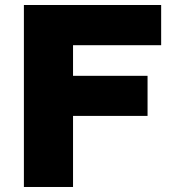

<svg xmlns="http://www.w3.org/2000/svg" viewBox="-20 -745 697 765"><path d="M622.1 -564.9H271V-442.9H567.9V-283.2H271V0H75.2V-725.1H622.1Z"/></svg>

Font: Stilu Bold
Style: Regular
Weight: 700
Designer: Genilson Lima Santos
Foundry: Genilson Lima Santos
Version: Version 1.200;PS 001.200;hotconv 1.0.88;makeotf.lib2.5.64775